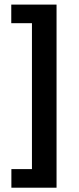

<svg xmlns="http://www.w3.org/2000/svg" viewBox="-20 -748 351 857"><path d="M30.8 89.8V6.8H122.6V-644.5H30.3V-727.5H232.4V89.8Z"/></svg>

Font: Ride Light
Style: Bold
Weight: 600
Version: Version 3.000